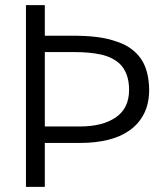

<svg xmlns="http://www.w3.org/2000/svg" viewBox="-20 -731 659 751"><path d="M155.3 -236.3H293Q381.3 -236.3 433.1 -272Q484.9 -307.6 484.9 -379.4Q484.9 -414.6 474.9 -440.4Q464.8 -466.3 446.8 -482.9Q418 -508.3 374.3 -517.8Q330.6 -527.3 271 -527.3H155.3ZM81.5 0V-710.9H155.3V-591.3H264.2Q290.5 -591.3 314 -590.1Q337.4 -588.9 358.9 -586.2Q380.4 -583.5 400.4 -578.9Q420.4 -574.2 440.4 -566.9Q498 -547.4 530 -502.9Q562 -458.5 563.5 -380.9Q563.5 -325.7 543.2 -286.1Q522.9 -246.6 487.1 -221.2Q451.2 -195.8 401.9 -183.8Q352.5 -171.9 294.4 -171.9H155.3V0Z"/></svg>

Font: Ride Light
Style: Regular
Weight: 300
Version: Version 3.000